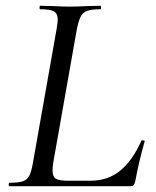

<svg xmlns="http://www.w3.org/2000/svg" viewBox="-20 -645 539 665"><path d="M13 -12Q44 -12 59 -17Q74 -22 81.5 -36.5Q89 -51 94 -81L176 -544Q180 -570 180 -576Q180 -598 167 -605.5Q154 -613 119 -613Q117 -613 117 -619Q117 -625 119 -625L162 -624Q198 -622 221 -622Q244 -622 284 -624L328 -625Q330 -625 330 -619Q330 -613 328 -613Q297 -613 282 -607.5Q267 -602 259.5 -587.5Q252 -573 246 -543L165 -85Q162 -67 162 -54Q162 -33 173.5 -26Q185 -19 215 -19H293Q354 -19 396.5 -54Q439 -89 470 -158Q470 -159 473 -159Q482 -159 481 -155Q462 -90 448 -15Q446 -7 442.5 -3.5Q439 0 432 0H13Q10 0 10 -6Q10 -12 13 -12Z"/></svg>

Font: Cormorant Infant Medium
Style: Italic
Weight: 500
Italic angle: -10°
Designer: Christian Thalmann (Catharsis Fonts)
Foundry: Catharsis Fonts
Version: Version 4.000